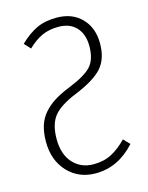

<svg xmlns="http://www.w3.org/2000/svg" viewBox="-108 -763 652 843"><g transform="rotate(-15 217.5 -341.5)"><path d="M231 -693.8Q302.7 -693.8 345 -649.9Q387.2 -606 387.2 -536.1Q387.2 -465.3 351.3 -425Q315.4 -384.8 228 -349.1Q151.9 -318.4 123 -281.7Q94.2 -245.1 94.2 -178.2Q94.2 -108.9 130.1 -69.3Q166 -29.8 223.1 -29.8Q270 -29.8 305.4 -48.3Q340.8 -66.9 375 -102.1L401.9 -74.2Q324.7 11.2 222.2 11.2Q145 11.2 95.5 -41.7Q45.9 -94.7 45.9 -179.2Q45.9 -220.7 55.9 -252.2Q65.9 -283.7 87.4 -307.9Q108.9 -332 137.2 -349.6Q165.5 -367.2 207 -383.8Q283.7 -414.6 311.3 -445.6Q338.9 -476.6 338.9 -536.1Q338.9 -590.3 309.8 -621.6Q280.8 -652.8 229 -652.8Q187.5 -652.8 155.3 -638.7Q123 -624.5 88.9 -591.8L63 -620.1Q102.1 -657.7 140.4 -675.8Q178.7 -693.8 231 -693.8Z"/></g></svg>

Font: Fira Sans Compressed ExtraLight
Style: Regular
Weight: 250
Width: 1
Designer: Carrois Corporate & Edenspiekermann AG
Foundry: Carrois Corporate GbR & Edenspiekermann AG
Version: Version 4.203;PS 004.203;hotconv 1.0.88;makeotf.lib2.5.64775